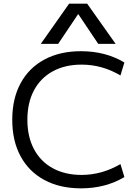

<svg xmlns="http://www.w3.org/2000/svg" viewBox="-20 -1020 756 1050"><path d="M423.3 10Q307.7 10 223 -35.5Q138.3 -81 92.7 -165.2Q47 -249.3 47 -365Q47 -480.7 92.7 -564.8Q138.3 -649 223 -694.5Q307.7 -740 423.3 -740Q556.7 -740 660.3 -678.3L638.7 -607.3Q539 -666.6 426 -666.6Q335.4 -666.6 268.5 -629.9Q201.7 -593.3 165.7 -525.8Q129.7 -458.3 129.7 -365Q129.7 -272.7 165.7 -204.7Q201.7 -136.7 268.5 -100.1Q335.4 -63.4 426 -63.4Q537 -63.4 638.7 -122.7L660.3 -51.7Q556.7 10 423.3 10ZM203 -780 358 -1000H456.7L612.4 -780H517.3L408.7 -941.9H406.7L298 -780Z"/></svg>

Font: M PLUS 2 Thin
Style: Regular
Weight: 100
Designer: Coji Morishita
Foundry: UNDERFOREST DESIGN
Version: Version 1.001